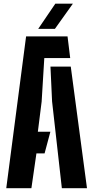

<svg xmlns="http://www.w3.org/2000/svg" viewBox="-20 -992 492 1012"><path d="M13 0 117.5 -800H336L350 -686H213.5L199.5 -456.5L179.5 -297.5H245.5L215 -183.5H172L145.5 0ZM306 0 254.5 -457.5 246 -641H353L438.5 0ZM181.5 -840 271.5 -972.5H364L269.5 -840Z"/></svg>

Font: Big Shoulders Stencil Display ExtraBold
Style: Regular
Weight: 800
Designer: Patric King
Foundry: XO Type Co
Version: Version 1.000